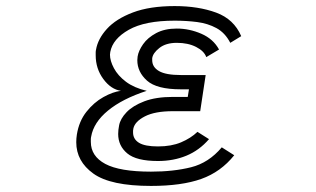

<svg xmlns="http://www.w3.org/2000/svg" viewBox="-20 -600 1040 632"><path d="M751 -89Q707 -34 642.5 -11Q578 12 477 12Q344 12 287.5 -28.5Q231 -69 231 -132Q231 -138 231.5 -144.5Q232 -151 233 -157Q240 -201 264.5 -232Q289 -263 320.5 -280.5Q352 -298 378 -301Q345 -306 320 -340Q295 -374 295 -418Q295 -423 295 -427.5Q295 -432 296 -436Q302 -472 332 -505Q362 -538 417.5 -559Q473 -580 555 -580Q633 -580 691.5 -558.5Q750 -537 774 -481L738 -459Q721 -492 692.5 -507.5Q664 -523 628.5 -527.5Q593 -532 555 -532Q457 -532 404 -502Q351 -472 343 -429Q343 -427 342.5 -424.5Q342 -422 342 -420Q342 -400 355 -375.5Q368 -351 394.5 -331Q421 -311 463 -301Q383 -275 335.5 -236Q288 -197 280 -150Q279 -146 279 -142Q279 -138 279 -133Q279 -86 326.5 -60.5Q374 -35 477 -35Q551 -35 609 -49.5Q667 -64 710 -115ZM668 -142Q636 -105 593.5 -87.5Q551 -70 500 -70Q429 -70 399 -95Q369 -120 369 -159Q369 -172 372 -187Q376 -209 396.5 -230.5Q417 -252 455 -266.5Q493 -281 549 -281H598L602 -306H575Q496 -306 464 -334.5Q432 -363 432 -402Q432 -405 432.5 -408Q433 -411 433 -414Q436 -433 451 -454.5Q466 -476 494 -491Q522 -506 562 -506Q603 -506 642.5 -489Q682 -472 701 -437L659 -412Q652 -432 625.5 -445.5Q599 -459 562 -459Q526 -459 504.5 -442Q483 -425 481 -408V-402Q481 -379 503.5 -366Q526 -353 575 -353H657L639 -234H549Q490 -234 457 -217Q424 -200 419 -177Q418 -173 418 -170Q418 -167 418 -164Q418 -142 437.5 -130Q457 -118 500 -118Q544 -118 576 -131.5Q608 -145 630 -166Z"/></svg>

Font: Train One
Style: Regular
Weight: 400
Designer: Fontworks Inc.
Foundry: Fontworks Inc.
Version: Version 1.100